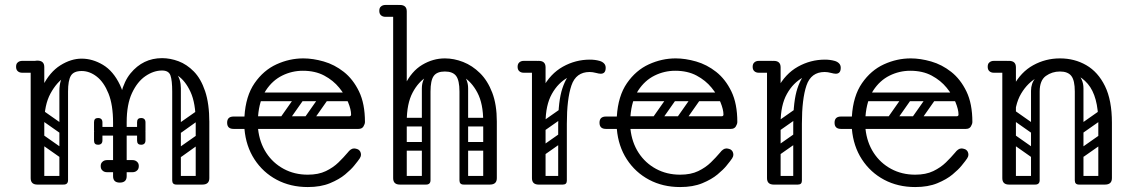

<svg xmlns="http://www.w3.org/2000/svg" viewBox="-20 -746 4574 776"><path d="M124 -250Q124 -341 152.5 -398Q181 -455 224 -482Q267 -509 310 -509Q354 -509 396 -484Q438 -459 465 -402.5Q492 -346 492 -250H437Q437 -322 418.5 -368Q400 -414 371 -436.5Q342 -459 310 -459Q279 -459 244 -436.5Q209 -414 184 -368Q159 -322 159 -250ZM131 0Q104 0 104 -26V-475Q104 -501 131 -501Q159 -501 159 -475V-26Q159 0 131 0ZM464 -8Q437 -8 437 -34V-274Q437 -300 464 -300Q492 -300 492 -274V-34Q492 -8 464 -8ZM798 0Q771 0 771 -26V-256Q771 -282 798 -282Q826 -282 826 -256V-26Q826 0 798 0ZM457 -252Q457 -388 507.5 -449.5Q558 -511 635 -511Q668 -511 701.5 -498.5Q735 -486 763.5 -457Q792 -428 809 -377.5Q826 -327 826 -252H771Q771 -329 750 -374.5Q729 -420 698 -440.5Q667 -461 635 -461Q601 -461 568 -438.5Q535 -416 513.5 -370Q492 -324 492 -252ZM155 -476Q153 -463 146 -459Q142 -452 121 -452H70Q58 -452 51 -459Q45 -465 45 -476Q45 -488 51 -493Q58 -500 70 -500H121Q132 -500 138 -498.5Q144 -497 145 -495Q149 -491 152 -486Q155 -481 155 -476ZM689 -118Q679 -133 693 -142L770 -196Q785 -206 794 -192Q805 -177 791 -168L714 -113Q708 -109 701 -110Q694 -111 689 -118ZM689 -216Q679 -231 693 -240L770 -294Q785 -304 794 -290Q805 -275 791 -266L714 -211Q708 -207 701 -208Q694 -209 689 -216ZM693 0Q676 0 676 -17V-379Q676 -396 693 -396Q711 -396 711 -380V-18Q711 0 693 0ZM310 -459Q278 -459 266.5 -440Q255 -421 255 -376V-281H220V-379Q220 -424 242.5 -451Q265 -478 293 -478ZM635 -461 639 -479Q711 -463 711 -389V-281H676V-376Q676 -421 669 -441Q662 -461 635 -461ZM114 -17Q114 -35 132 -35H235Q253 -35 253 -17Q253 0 234 0H131Q114 0 114 -17ZM678 -17Q678 -35 696 -35H799Q817 -35 817 -17Q817 0 798 0H695Q678 0 678 -17ZM556 -215Q556 -198 539 -198H385Q368 -198 368 -215Q368 -233 384 -233H538Q556 -233 556 -215ZM534 -178V-212Q534 -221 538 -225Q542 -229 551 -229Q561 -229 565 -225Q568 -222 568 -213V-179Q568 -161 550 -161Q534 -161 534 -178ZM568 -251V-217Q568 -208 565 -205Q561 -201 551 -201Q542 -201 538 -205Q534 -209 534 -218V-252Q534 -269 550 -269Q568 -269 568 -251ZM360 -178V-212Q360 -221 364 -225Q368 -229 377 -229Q382 -229 385.5 -228Q389 -227 391 -225Q394 -222 394 -213V-179Q394 -161 376 -161Q360 -161 360 -178ZM394 -251V-217Q394 -208 391 -205Q389 -203 385.5 -202Q382 -201 377 -201Q368 -201 364 -205Q360 -209 360 -218V-252Q360 -269 376 -269Q394 -269 394 -251ZM130 -198Q140 -211 153 -202L247 -136Q261 -127 250 -111Q240 -98 227 -107L133 -173Q128 -177 126.5 -184Q125 -191 130 -198ZM130 -296Q140 -309 153 -300L247 -234Q261 -225 250 -209Q240 -196 227 -205L133 -271Q128 -275 126.5 -282Q125 -289 130 -296ZM237 0Q220 0 220 -17V-349Q220 -366 237 -366Q255 -366 255 -350V-18Q255 0 237 0ZM141 0Q124 0 124 -17V-349Q124 -366 141 -366Q159 -366 159 -350V-18Q159 0 141 0ZM387 -75Q387 -86 394 -92Q401 -99 413 -99H462Q474 -99 481 -93Q488 -86 488 -75Q488 -63 481 -56Q474 -50 462 -50H413Q401 -50 394 -57Q387 -63 387 -75ZM541 -75Q541 -63 534 -57Q527 -50 515 -50H466Q455 -50 447 -56Q440 -63 440 -75Q440 -86 447 -93Q455 -99 466 -99H515Q527 -99 534 -92Q541 -86 541 -75Z M1224 10Q1154 10 1098.5 -19.5Q1043 -49 1008.5 -102Q974 -155 968 -225H924Q898 -225 898 -250Q898 -275 924 -275H968Q973 -358 1009 -410Q1045 -462 1097.5 -486Q1150 -510 1206 -510Q1245 -510 1288.5 -497.5Q1332 -485 1369.5 -455.5Q1407 -426 1431 -376.5Q1455 -327 1455 -253Q1455 -245 1449 -235Q1443 -225 1429 -225H1023Q1029 -170 1056 -128.5Q1083 -87 1126.5 -63.5Q1170 -40 1224 -40Q1267 -40 1297 -54.5Q1327 -69 1348 -89.5Q1369 -110 1385 -129Q1391 -137 1397.5 -141.5Q1404 -146 1411 -146Q1415 -146 1420.5 -144.5Q1426 -143 1429 -141Q1439 -134 1439 -120Q1439 -114 1434 -106Q1429 -98 1411 -76Q1399 -61 1375 -41Q1351 -21 1313.5 -5.5Q1276 10 1224 10ZM1023 -276H1391Q1399 -276 1399 -283Q1399 -303 1387 -332.5Q1375 -362 1351 -391.5Q1327 -421 1290.5 -440.5Q1254 -460 1204 -460Q1160 -460 1120.5 -440.5Q1081 -421 1054.5 -380.5Q1028 -340 1023 -276ZM1309 -372H1412V-337H1309ZM1203 -366Q1216 -356 1207 -343L1141 -249Q1132 -235 1116 -246Q1103 -256 1112 -269L1178 -363Q1182 -368 1189 -369.5Q1196 -371 1203 -366ZM1301 -366Q1314 -356 1305 -343L1239 -249Q1230 -235 1214 -246Q1201 -256 1210 -269L1276 -363Q1280 -368 1287 -369.5Q1294 -371 1301 -366ZM1005 -259Q1005 -276 1022 -276H1354Q1371 -276 1371 -259Q1371 -241 1355 -241H1023Q1005 -241 1005 -259ZM1005 -355Q1005 -372 1022 -372H1354Q1371 -372 1371 -355Q1371 -337 1355 -337H1023Q1005 -337 1005 -355Z M1589 -249V-255Q1589 -346 1616 -402Q1643 -458 1686.5 -484Q1730 -510 1778 -510Q1815 -510 1852 -495.5Q1889 -481 1920 -450.5Q1951 -420 1969.5 -371.5Q1988 -323 1988 -255H1933Q1933 -327 1909.5 -371.5Q1886 -416 1850.5 -436.5Q1815 -457 1778 -457Q1742 -457 1706.5 -436.5Q1671 -416 1647.5 -371.5Q1624 -327 1624 -255V-249ZM1596 0Q1569 0 1569 -26V-700Q1569 -726 1596 -726Q1624 -726 1624 -700V-26Q1624 0 1596 0ZM1960 0Q1933 0 1933 -26V-255Q1933 -281 1960 -281Q1988 -281 1988 -255V-26Q1988 0 1960 0ZM1538 -678Q1526 -678 1519 -685Q1513 -691 1513 -702Q1513 -714 1519 -719Q1526 -726 1538 -726H1589Q1600 -726 1606 -724.5Q1612 -723 1613 -721Q1617 -717 1620 -712Q1623 -707 1623 -702Q1621 -689 1614 -685Q1610 -678 1589 -678ZM1702 0Q1685 0 1685 -17V-379Q1685 -396 1702 -396Q1720 -396 1720 -380V-18Q1720 0 1702 0ZM1854 0Q1837 0 1837 -17V-379Q1837 -396 1854 -396Q1872 -396 1872 -380V-18Q1872 0 1854 0ZM1778 -457Q1746 -457 1733 -439Q1720 -421 1720 -376V-281H1685V-389Q1685 -427 1712.5 -451.5Q1740 -476 1789 -476ZM1778 -457 1768 -476Q1818 -476 1845 -451.5Q1872 -427 1872 -389V-281H1837V-376Q1837 -421 1823.5 -439Q1810 -457 1778 -457ZM1580 -17Q1580 -35 1598 -35H1701Q1719 -35 1719 -17Q1719 0 1700 0H1597Q1580 0 1580 -17ZM1839 -17Q1839 -35 1857 -35H1960Q1978 -35 1978 -17Q1978 0 1959 0H1856Q1839 0 1839 -17ZM1609 -235Q1591 -235 1591 -252Q1591 -258 1594.5 -264Q1598 -270 1608 -270H1702Q1720 -270 1720 -253Q1720 -246 1716 -240.5Q1712 -235 1703 -235ZM1609 -137Q1591 -137 1591 -154Q1591 -160 1594.5 -166Q1598 -172 1608 -172H1702Q1720 -172 1720 -155Q1720 -148 1716 -142.5Q1712 -137 1703 -137ZM1856 -235Q1838 -235 1838 -252Q1838 -258 1841.5 -264Q1845 -270 1855 -270H1949Q1967 -270 1967 -253Q1967 -246 1963 -240.5Q1959 -235 1950 -235ZM1856 -137Q1838 -137 1838 -154Q1838 -160 1841.5 -166Q1845 -172 1855 -172H1949Q1967 -172 1967 -155Q1967 -148 1963 -142.5Q1959 -137 1950 -137Z M2142 -240Q2142 -331 2173 -389.5Q2204 -448 2255 -476.5Q2306 -505 2364 -505Q2385 -505 2403 -500Q2414 -497 2421 -490Q2428 -483 2428 -472Q2428 -448 2408 -448Q2401 -448 2388 -451.5Q2375 -455 2363 -455Q2317 -455 2276.5 -433.5Q2236 -412 2210.5 -366.5Q2185 -321 2185 -249ZM2157 0Q2130 0 2130 -26V-474Q2130 -500 2157 -500Q2185 -500 2185 -474V-26Q2185 0 2157 0ZM2182 -476Q2182 -470 2178.5 -465.5Q2175 -461 2173 -459Q2170 -456 2164.5 -454Q2159 -452 2148 -452H2097Q2085 -452 2078 -459Q2072 -465 2072 -476Q2072 -487 2078 -493Q2085 -500 2097 -500H2148Q2159 -500 2165 -498.5Q2171 -497 2172 -495Q2176 -491 2179 -486Q2182 -481 2182 -476ZM2252 0Q2236 0 2236 -16V-245Q2236 -338 2253 -389Q2270 -440 2298 -460.5Q2326 -481 2360 -481L2363 -455Q2308 -455 2289.5 -400.5Q2271 -346 2271 -246V-16Q2271 0 2255 0ZM2139 -17Q2139 -35 2157 -35H2253Q2271 -35 2271 -17Q2271 0 2252 0H2156Q2139 0 2139 -17ZM2185 -221Q2170 -210 2161 -224Q2157 -229 2156.5 -236Q2156 -243 2164 -249L2241 -303Q2256 -313 2266 -299Q2270 -293 2269.5 -286.5Q2269 -280 2262 -275ZM2183 -122Q2168 -111 2159 -125Q2155 -130 2154.5 -137Q2154 -144 2162 -150L2239 -204Q2254 -214 2264 -200Q2268 -194 2267.5 -187.5Q2267 -181 2260 -176Z M2729 10Q2659 10 2603.5 -19.5Q2548 -49 2513.5 -102Q2479 -155 2473 -225H2429Q2403 -225 2403 -250Q2403 -275 2429 -275H2473Q2478 -358 2514 -410Q2550 -462 2602.5 -486Q2655 -510 2711 -510Q2750 -510 2793.5 -497.5Q2837 -485 2874.5 -455.5Q2912 -426 2936 -376.5Q2960 -327 2960 -253Q2960 -245 2954 -235Q2948 -225 2934 -225H2528Q2534 -170 2561 -128.5Q2588 -87 2631.5 -63.5Q2675 -40 2729 -40Q2772 -40 2802 -54.5Q2832 -69 2853 -89.5Q2874 -110 2890 -129Q2896 -137 2902.5 -141.5Q2909 -146 2916 -146Q2920 -146 2925.5 -144.5Q2931 -143 2934 -141Q2944 -134 2944 -120Q2944 -114 2939 -106Q2934 -98 2916 -76Q2904 -61 2880 -41Q2856 -21 2818.5 -5.5Q2781 10 2729 10ZM2528 -276H2896Q2904 -276 2904 -283Q2904 -303 2892 -332.5Q2880 -362 2856 -391.5Q2832 -421 2795.5 -440.5Q2759 -460 2709 -460Q2665 -460 2625.5 -440.5Q2586 -421 2559.5 -380.5Q2533 -340 2528 -276ZM2814 -372H2917V-337H2814ZM2708 -366Q2721 -356 2712 -343L2646 -249Q2637 -235 2621 -246Q2608 -256 2617 -269L2683 -363Q2687 -368 2694 -369.5Q2701 -371 2708 -366ZM2806 -366Q2819 -356 2810 -343L2744 -249Q2735 -235 2719 -246Q2706 -256 2715 -269L2781 -363Q2785 -368 2792 -369.5Q2799 -371 2806 -366ZM2510 -259Q2510 -276 2527 -276H2859Q2876 -276 2876 -259Q2876 -241 2860 -241H2528Q2510 -241 2510 -259ZM2510 -355Q2510 -372 2527 -372H2859Q2876 -372 2876 -355Q2876 -337 2860 -337H2528Q2510 -337 2510 -355Z M3092 -240Q3092 -331 3123 -389.5Q3154 -448 3205 -476.5Q3256 -505 3314 -505Q3335 -505 3353 -500Q3364 -497 3371 -490Q3378 -483 3378 -472Q3378 -448 3358 -448Q3351 -448 3338 -451.5Q3325 -455 3313 -455Q3267 -455 3226.5 -433.5Q3186 -412 3160.5 -366.5Q3135 -321 3135 -249ZM3107 0Q3080 0 3080 -26V-474Q3080 -500 3107 -500Q3135 -500 3135 -474V-26Q3135 0 3107 0ZM3132 -476Q3132 -470 3128.5 -465.5Q3125 -461 3123 -459Q3120 -456 3114.5 -454Q3109 -452 3098 -452H3047Q3035 -452 3028 -459Q3022 -465 3022 -476Q3022 -487 3028 -493Q3035 -500 3047 -500H3098Q3109 -500 3115 -498.5Q3121 -497 3122 -495Q3126 -491 3129 -486Q3132 -481 3132 -476ZM3202 0Q3186 0 3186 -16V-245Q3186 -338 3203 -389Q3220 -440 3248 -460.5Q3276 -481 3310 -481L3313 -455Q3258 -455 3239.5 -400.5Q3221 -346 3221 -246V-16Q3221 0 3205 0ZM3089 -17Q3089 -35 3107 -35H3203Q3221 -35 3221 -17Q3221 0 3202 0H3106Q3089 0 3089 -17ZM3135 -221Q3120 -210 3111 -224Q3107 -229 3106.5 -236Q3106 -243 3114 -249L3191 -303Q3206 -313 3216 -299Q3220 -293 3219.5 -286.5Q3219 -280 3212 -275ZM3133 -122Q3118 -111 3109 -125Q3105 -130 3104.5 -137Q3104 -144 3112 -150L3189 -204Q3204 -214 3214 -200Q3218 -194 3217.5 -187.5Q3217 -181 3210 -176Z M3679 10Q3609 10 3553.5 -19.5Q3498 -49 3463.5 -102Q3429 -155 3423 -225H3379Q3353 -225 3353 -250Q3353 -275 3379 -275H3423Q3428 -358 3464 -410Q3500 -462 3552.5 -486Q3605 -510 3661 -510Q3700 -510 3743.5 -497.5Q3787 -485 3824.5 -455.5Q3862 -426 3886 -376.5Q3910 -327 3910 -253Q3910 -245 3904 -235Q3898 -225 3884 -225H3478Q3484 -170 3511 -128.5Q3538 -87 3581.5 -63.5Q3625 -40 3679 -40Q3722 -40 3752 -54.5Q3782 -69 3803 -89.5Q3824 -110 3840 -129Q3846 -137 3852.5 -141.5Q3859 -146 3866 -146Q3870 -146 3875.5 -144.5Q3881 -143 3884 -141Q3894 -134 3894 -120Q3894 -114 3889 -106Q3884 -98 3866 -76Q3854 -61 3830 -41Q3806 -21 3768.5 -5.5Q3731 10 3679 10ZM3478 -276H3846Q3854 -276 3854 -283Q3854 -303 3842 -332.5Q3830 -362 3806 -391.5Q3782 -421 3745.5 -440.5Q3709 -460 3659 -460Q3615 -460 3575.5 -440.5Q3536 -421 3509.5 -380.5Q3483 -340 3478 -276ZM3764 -372H3867V-337H3764ZM3658 -366Q3671 -356 3662 -343L3596 -249Q3587 -235 3571 -246Q3558 -256 3567 -269L3633 -363Q3637 -368 3644 -369.5Q3651 -371 3658 -366ZM3756 -366Q3769 -356 3760 -343L3694 -249Q3685 -235 3669 -246Q3656 -256 3665 -269L3731 -363Q3735 -368 3742 -369.5Q3749 -371 3756 -366ZM3460 -259Q3460 -276 3477 -276H3809Q3826 -276 3826 -259Q3826 -241 3810 -241H3478Q3460 -241 3460 -259ZM3460 -355Q3460 -372 3477 -372H3809Q3826 -372 3826 -355Q3826 -337 3810 -337H3478Q3460 -337 3460 -355Z M4045 -250Q4045 -341 4075.5 -398Q4106 -455 4156 -482.5Q4206 -510 4264 -510Q4323 -510 4370.5 -482.5Q4418 -455 4446 -398Q4474 -341 4474 -250H4419Q4419 -357 4376.5 -407Q4334 -457 4264 -457Q4218 -457 4176 -435Q4134 -413 4107 -367.5Q4080 -322 4080 -250ZM4058 0Q4031 0 4031 -26V-474Q4031 -500 4058 -500Q4086 -500 4086 -474V-26Q4086 0 4058 0ZM3997 -452Q3985 -452 3978 -459Q3972 -465 3972 -476Q3972 -488 3978 -493Q3985 -500 3997 -500H4048Q4059 -500 4065 -498.5Q4071 -497 4072 -495Q4076 -491 4079 -486Q4082 -481 4082 -476Q4080 -463 4073 -459Q4069 -452 4048 -452ZM4446 0Q4419 0 4419 -26V-250Q4419 -276 4446 -276Q4474 -276 4474 -250V-26Q4474 0 4446 0ZM4341 0Q4324 0 4324 -17V-379Q4324 -396 4341 -396Q4359 -396 4359 -380V-18Q4359 0 4341 0ZM4264 -457Q4232 -457 4207 -439Q4182 -421 4182 -376V-281H4147V-379Q4147 -409 4165 -431Q4183 -453 4212.5 -464.5Q4242 -476 4275 -476ZM4264 -457 4254 -476Q4304 -476 4331.5 -451.5Q4359 -427 4359 -389V-281H4324V-376Q4324 -421 4310 -439Q4296 -457 4264 -457ZM4042 -17Q4042 -35 4060 -35H4163Q4181 -35 4181 -17Q4181 0 4162 0H4059Q4042 0 4042 -17ZM4326 -17Q4326 -35 4344 -35H4447Q4465 -35 4465 -17Q4465 0 4446 0H4343Q4326 0 4326 -17ZM4057 -198Q4067 -211 4080 -202L4174 -136Q4188 -127 4177 -111Q4167 -98 4154 -107L4060 -173Q4055 -177 4053.5 -184Q4052 -191 4057 -198ZM4057 -296Q4067 -309 4080 -300L4174 -234Q4188 -225 4177 -209Q4167 -196 4154 -205L4060 -271Q4055 -275 4053.5 -282Q4052 -289 4057 -296ZM4164 0Q4147 0 4147 -17V-349Q4147 -366 4164 -366Q4182 -366 4182 -350V-18Q4182 0 4164 0ZM4068 0Q4051 0 4051 -17V-349Q4051 -366 4068 -366Q4086 -366 4086 -350V-18Q4086 0 4068 0ZM4360 -211Q4345 -200 4336 -214Q4332 -219 4331.5 -226Q4331 -233 4339 -239L4416 -293Q4431 -303 4441 -289Q4445 -283 4444.5 -276.5Q4444 -270 4437 -265ZM4362 -114Q4347 -103 4338 -117Q4334 -122 4333.5 -129Q4333 -136 4341 -142L4418 -196Q4433 -206 4443 -192Q4447 -186 4446.5 -179.5Q4446 -173 4439 -168Z"/></svg>

Font: Agu Display
Style: Regular
Weight: 400
Designer: Oluwaseun Badejo
Version: Version 1.103